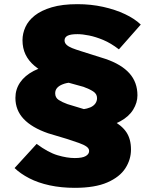

<svg xmlns="http://www.w3.org/2000/svg" viewBox="-20 -740 753 922"><path d="M453 -128 377 -215Q399 -218 414 -224.5Q429 -231 437.5 -242.5Q446 -254 446 -269Q446 -289 427.5 -301Q409 -313 381 -323L305 -344Q254 -361 214 -380.5Q174 -400 145.5 -424Q117 -448 102.5 -478.5Q88 -509 88 -547Q88 -579 102 -610Q116 -641 147 -665.5Q178 -690 228.5 -705Q279 -720 352 -720Q417 -720 475.5 -707Q534 -694 580.5 -672Q627 -650 656 -622L551 -503Q512 -533 476 -548Q440 -563 408 -569.5Q376 -576 352 -576Q319 -576 304.5 -568.5Q290 -561 290 -546Q290 -534 299.5 -525Q309 -516 326.5 -509Q344 -502 370 -494L487 -457Q563 -431 601.5 -388Q640 -345 640 -282Q640 -247 619.5 -213.5Q599 -180 557.5 -157.5Q516 -135 453 -128ZM339 162Q274 162 218.5 150Q163 138 120.5 116Q78 94 50 67L156 -49Q211 -8 256.5 5.5Q302 19 339 19Q375 19 391.5 9.5Q408 0 408 -15Q408 -27 395.5 -36Q383 -45 359 -53.5Q335 -62 301 -73L211 -100Q133 -127 93.5 -169Q54 -211 54 -270Q54 -311 76.5 -344Q99 -377 142 -399.5Q185 -422 248 -429L324 -345Q298 -342 280.5 -335Q263 -328 254 -317.5Q245 -307 245 -292Q245 -271 262 -260Q279 -249 304 -240L393 -213Q470 -188 517.5 -163Q565 -138 587 -105Q609 -72 609 -22Q609 26 582 68Q555 110 495.5 136Q436 162 339 162Z"/></svg>

Font: Lexend Exa Black
Style: Regular
Weight: 900
Designer: Bonnie Shaver-Troup, Thomas Jockin
Foundry: Lexend
Version: Version 1.007